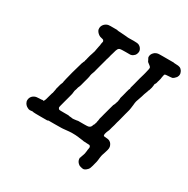

<svg xmlns="http://www.w3.org/2000/svg" viewBox="-178 -798 1101 1123"><g transform="rotate(30 372.0 -237.0)"><path d="M251 -639Q262 -639 279.5 -639Q297 -639 297 -639Q298 -637 305 -637Q307 -637 308 -636.5Q309 -636 319 -636Q350 -634 360 -633Q373 -631 383.5 -631.5Q394 -632 412.5 -632Q431 -632 435 -631Q443 -630 449 -627Q458 -622 463 -615Q468 -608 470 -601Q472 -593 470 -585Q468 -574 461 -566Q455 -560 450 -557Q443 -553 435 -552Q432 -552 404 -552Q372 -552 365 -550Q359 -548 354 -541Q350 -536 342 -505Q339 -495 338 -492Q337 -489 336 -483Q331 -463 329 -460Q328 -458 328 -455Q326 -445 315 -407Q313 -398 310.5 -390Q308 -382 306.5 -375Q305 -368 303 -361Q300 -351 299 -350Q298 -349 295.5 -340.5Q293 -332 293 -330Q293 -323 288 -304Q286 -298 283 -286Q278 -269 274 -252Q272 -245 270 -241Q266 -235 263 -220Q262 -217 261 -214Q258 -209 257 -196Q257 -190 255.5 -183.5Q254 -177 250 -162Q246 -147 244.5 -141.5Q243 -136 240 -125Q234 -103 230 -87Q229 -83 228.5 -79Q228 -75 230 -72Q233 -67 237 -65Q240 -64 269 -64Q298 -64 299 -64Q301 -62 320 -61Q324 -61 325 -60Q326 -60 330.5 -59.5Q335 -59 338 -60Q348 -61 354 -62L361 -63Q361 -64 362 -64Q363 -64 365 -64Q367 -64 370.5 -64Q374 -64 380 -64Q399 -64 408 -64Q429 -64 435 -66Q446 -70 450 -79Q452 -82 453 -87L455 -92Q455 -91 455 -91Q457 -91 459 -100Q460 -105 461 -106Q463 -109 463 -116Q464 -120 465 -124Q466 -128 466 -131Q465 -134 472 -157Q473 -163 476 -173Q479 -183 480 -187.5Q481 -192 486 -210Q491 -229 494 -239Q496 -248 496.5 -248Q497 -248 497 -248L501 -256Q502 -261 503 -262Q505 -264 505 -269Q505 -269 506 -271Q508 -275 509 -280Q509 -283 509.5 -285Q510 -287 510 -288.5Q510 -290 511 -294Q512 -298 511 -300Q511 -304 516 -320Q518 -329 523 -347V-348L530 -373Q531 -373 532 -375.5Q533 -378 533.5 -380Q534 -382 533 -383Q532 -384 537 -400Q538 -403 541 -415Q544 -427 547 -438.5Q550 -450 552 -458Q557 -477 561 -489Q562 -494 565 -504Q574 -538 572 -544Q570 -550 558 -558Q555 -560 549.5 -564.5Q544 -569 545 -570Q545 -570 543 -574Q541 -578 539 -582Q536 -588 535 -589Q534 -590 534 -596Q534 -602 535 -605Q539 -620 554 -631Q562 -636 572 -638Q576 -639 602.5 -639Q629 -639 631 -639Q635 -639 647.5 -639Q660 -639 670 -639Q680 -639 680 -639Q679 -638 680 -638Q684 -637 698 -637Q711 -637 719 -634Q729 -631 736 -621Q741 -614 744 -602Q745 -594 743 -587Q741 -581 738 -576Q726 -562 718 -558Q712 -556 691 -555Q670 -554 668 -552Q665 -550 664 -544Q664 -540 662.5 -536.5Q661 -533 661 -529Q661 -521 655 -501Q653 -497 652 -490Q649 -479 647 -478Q643 -475 643 -462Q642 -449 636 -432Q634 -428 634 -426L633 -425Q632 -425 630 -416Q629 -412 627 -408Q621 -394 616 -375Q613 -364 604 -340Q601 -333 599 -320Q599 -315 597.5 -304.5Q596 -294 595.5 -290Q595 -286 595 -285Q595 -284 594 -279Q594 -274 587 -249Q584 -239 583 -234.5Q582 -230 580 -222.5Q578 -215 576.5 -209Q575 -203 573 -195Q571 -187 569.5 -182Q568 -177 566 -170.5Q564 -164 563.5 -160.5Q563 -157 561 -150Q559 -143 557.5 -138Q556 -133 554.5 -128Q553 -123 551 -114.5Q549 -106 546 -101Q541 -90 539 -82Q537 -76 537 -71Q537 -64 540 -62Q544 -61 568 -59Q578 -58 587 -50Q592 -46 597 -36Q601 -28 601 -20V-14L599 -3Q596 8 593.5 15.5Q591 23 590 26.5Q589 30 587 35Q584 44 582 59Q580 74 580 77Q579 79 579 83Q579 87 574 104Q572 112 570 120Q565 140 558 148Q549 158 541 162Q534 165 530 165Q523 165 510 161Q505 159 504 159Q503 159 497 154Q485 144 482 131Q481 129 481 125Q481 121 481 118.5Q481 116 482 116Q483 116 485 108Q486 105 486 105Q486 105 491 91Q493 84 494 81Q495 76 496 67Q497 64 497 62V56Q497 56 498.5 49.5Q500 43 500 38Q500 33 498 31Q496 27 492 25Q489 24 471.5 24Q454 24 451.5 23Q449 22 444.5 21.5Q440 21 432.5 20Q425 19 420 18.5Q415 18 410.5 17Q406 16 392 15.5Q378 15 367.5 15Q357 15 350 16Q332 18 310 20Q302 20 298.5 20.5Q295 21 255 21H214L211 22L207 24H162Q118 24 114 23Q105 20 99 22Q95 23 89 23Q80 23 72 18Q54 9 48 -9Q46 -13 46 -19Q46 -28 49 -36Q56 -52 72 -59Q82 -64 102 -64Q119 -64 123 -66Q125 -67 125 -66Q125 -65 126.5 -64.5Q128 -64 129 -64Q136 -66 143 -96Q152 -128 152 -128Q154 -129 155 -137Q155 -140 157 -147Q159 -154 159 -157.5Q159 -161 159.5 -163.5Q160 -166 163 -176Q169 -201 171 -203Q173 -206 175 -213Q176 -218 176 -221Q176 -224 181 -243.5Q186 -263 187 -267Q189 -274 193 -291Q197 -303 207 -340Q214 -367 215 -368Q217 -370 219 -378Q220 -381 221 -381Q224 -385 224 -394Q224 -394 225 -394Q226 -395 229 -411Q231 -417 234 -430Q235 -433 236 -436Q237 -439 239.5 -446.5Q242 -454 242 -455Q244 -458 246 -469Q246 -471 247 -475Q250 -487 251 -496Q252 -501 253 -506Q254 -509 254.5 -511.5Q255 -514 255 -515.5Q255 -517 254.5 -517.5Q254 -518 256 -525Q258 -532 258.5 -536.5Q259 -541 257 -543Q255 -549 249 -550Q247 -551 241 -552Q229 -554 221 -560Q206 -571 201 -585Q200 -589 200 -595Q200 -611 212 -624Q223 -635 237 -638Q239 -639 251 -639Z"/></g></svg>

Font: TT2020 Style E
Style: Italic
Weight: 400
Italic angle: -15°
Version: Version 0.2.000